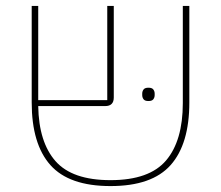

<svg xmlns="http://www.w3.org/2000/svg" viewBox="-20 -616 746 648"><path d="M353 12Q213 12 150 -59Q87 -130 87 -270V-596H109V-278H342V-596H364V-287Q364 -258 335 -258H109Q111 -136 167.5 -72Q224 -8 353 -8Q484 -8 540.5 -74.5Q597 -141 597 -268V-596H619V-270Q619 -130 556 -59Q493 12 353 12ZM481 -275Q469 -275 464.5 -281Q460 -287 460 -295V-300Q460 -308 464.5 -314Q469 -320 481 -320Q493 -320 497.5 -314Q502 -308 502 -300V-295Q502 -287 497.5 -281Q493 -275 481 -275Z"/></svg>

Font: IBM Plex Sans Hebrew Thin
Style: Regular
Weight: 100
Designer: Mike Abbink, Paul van der Laan, Pieter van Rosmalen, Yanek Iontef
Foundry: Bold Monday
Version: Version 1.2